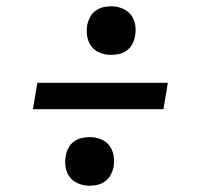

<svg xmlns="http://www.w3.org/2000/svg" viewBox="-20 -646 640 612"><path d="M334 -471Q316 -471 299 -477.5Q282 -484 271.5 -498Q261 -512 258 -530Q255 -548 258 -567Q261 -580 267.5 -592Q274 -604 285 -612Q296 -620 309 -623Q322 -626 334 -626Q353 -626 370 -619Q387 -612 397.5 -598.5Q408 -585 411 -566.5Q414 -548 410 -529Q408 -517 401.5 -505Q395 -493 384 -485Q373 -477 360 -474Q347 -471 334 -471ZM85 -298 99 -382H515L501 -298ZM266 -54Q247 -54 230 -61Q213 -68 202.5 -81.5Q192 -95 189 -113.5Q186 -132 190 -151Q192 -163 198.5 -175Q205 -187 216 -195Q227 -203 240 -206Q253 -209 266 -209Q284 -209 301 -202.5Q318 -196 328.5 -182Q339 -168 342 -150Q345 -132 342 -113Q339 -100 332.5 -88Q326 -76 315 -68Q304 -60 291 -57Q278 -54 266 -54Z"/></svg>

Font: Iosevka Etoile Medium Oblique
Style: Regular
Weight: 500
Italic angle: -9°
Designer: Belleve Invis
Foundry: Belleve Invis
Version: Version 15.5.2; ttfautohint (v1.8.4)